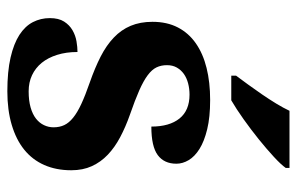

<svg xmlns="http://www.w3.org/2000/svg" viewBox="-164 -642 816 528"><g transform="rotate(90 244.0 -378.0)"><path d="M231 9.8Q176.8 9.8 138.4 1Q100.1 -7.8 75.9 -23.4Q51.8 -39.1 40.8 -60.5Q29.8 -82 29.8 -106.9Q29.8 -131.3 39.3 -146.2Q48.8 -161.1 63.2 -169.4Q77.6 -177.7 93.8 -180.4Q109.9 -183.1 123 -183.1Q123 -151.9 130.9 -127Q138.7 -102.1 152.8 -84.7Q167 -67.4 186.8 -58.1Q206.5 -48.8 231 -48.8Q256.8 -48.8 275.6 -54.2Q294.4 -59.6 306.4 -69.1Q318.4 -78.6 324.2 -91.1Q330.1 -103.5 330.1 -117.2Q330.1 -133.8 324 -146.7Q317.9 -159.7 303.7 -171.1Q289.6 -182.6 265.9 -193.6Q242.2 -204.6 207 -216.8Q166.5 -231 135.5 -246.8Q104.5 -262.7 83.3 -283Q62 -303.2 51 -329.3Q40 -355.5 40 -389.2Q40 -429.2 55.4 -459Q70.8 -488.8 99.1 -508.5Q127.4 -528.3 167 -538.1Q206.5 -547.9 254.9 -547.9Q302.2 -547.9 335.4 -539.8Q368.7 -531.7 389.6 -518.6Q410.6 -505.4 420.4 -488.8Q430.2 -472.2 430.2 -455.1Q430.2 -421.4 406.5 -403.8Q382.8 -386.2 328.1 -386.2Q328.1 -436 305.9 -463.6Q283.7 -491.2 240.2 -491.2Q224.1 -491.2 209.2 -487.3Q194.3 -483.4 183.3 -475.6Q172.4 -467.8 165.8 -456.3Q159.2 -444.8 159.2 -429.2Q159.2 -413.1 165.3 -400.4Q171.4 -387.7 186.8 -376.2Q202.1 -364.7 228.5 -353Q254.9 -341.3 295.9 -327.1Q329.1 -315.4 357.2 -300.5Q385.3 -285.6 405.5 -266.4Q425.8 -247.1 437 -222.4Q448.2 -197.8 448.2 -166Q448.2 -124.5 433.8 -91.8Q419.4 -59.1 391.6 -36.6Q363.8 -14.2 323.2 -2.2Q282.7 9.8 231 9.8ZM188 -619.1Q198.7 -633.3 212.2 -651.9Q225.6 -670.4 239.3 -690.2Q252.9 -710 264.9 -729.7Q276.9 -749.5 284.7 -766.1H441.9V-755.9Q432.6 -742.7 411.1 -722.9Q389.6 -703.1 363 -681.6Q336.4 -660.2 307.9 -639.9Q279.3 -619.6 255.9 -606H188Z"/></g></svg>

Font: Droids
Style: b
Weight: 700
Foundry: Ascender Corporation
Version: Version 1.00 build 113